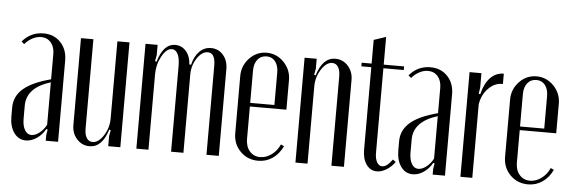

<svg xmlns="http://www.w3.org/2000/svg" viewBox="-44 -760 2701 903"><g transform="rotate(5 1306.0 -309.0)"><path d="M22.9 -100.1V-142.1Q22.9 -195.3 64.5 -231.2Q106 -267.1 193.8 -290V-409.2Q193.8 -442.9 176.3 -463.4Q158.7 -483.9 129.9 -483.9Q109.4 -483.9 88.6 -472.9Q67.9 -461.9 53.2 -443.8L40 -455.1Q79.6 -502 140.1 -502Q189.5 -502 220.7 -469Q252 -436 252 -383.8V0H193.8V-26.9L198.2 -53.2L191.9 -55.2Q176.3 -26.9 151.1 -10Q126 6.8 100.1 6.8Q65.4 6.8 44.2 -22.7Q22.9 -52.2 22.9 -100.1ZM124 -21Q142.1 -21 161.6 -36.1Q181.2 -51.3 193.8 -75.2V-275.9Q81.1 -241.2 81.1 -155.8V-94.2Q81.1 -60.5 92.8 -40.8Q104.5 -21 124 -21Z M486.8 -78.1Q460.4 7.8 400.9 7.8Q365.2 7.8 341.1 -19Q316.9 -45.9 316.9 -85V-495.1H375.5V-73.2Q375.5 -44.9 385.5 -29.1Q395.5 -13.2 413.6 -13.2Q441.4 -13.2 465.1 -50Q488.8 -86.9 488.8 -129.9V-495.1H545.9V0H488.8V-46.9L493.7 -76.2Z M843.8 -416Q853 -456.1 876 -479Q898.9 -502 930.7 -502Q965.3 -502 988 -476.1Q1010.7 -450.2 1010.7 -409.2V0H952.6V-419.9Q952.6 -481 917.5 -481Q889.2 -481 866.5 -446.5Q843.8 -412.1 843.8 -369.1V0H785.6V-405.8Q785.6 -441.9 775.4 -461.4Q765.1 -481 747.6 -481Q722.2 -481 700.4 -441.7Q678.7 -402.3 678.7 -356V0H621.6V-495.1H678.7V-446.8L673.3 -418L680.7 -416Q705.6 -502 761.7 -502Q792.5 -502 813 -478.3Q833.5 -454.6 835.4 -416Z M1078.6 -382.8Q1078.6 -432.1 1112.3 -467.5Q1146 -502.9 1193.4 -502.9Q1240.7 -502.9 1274.7 -467.8Q1308.6 -432.6 1308.6 -383.8V-244.1H1136.2V-90.8Q1136.2 -55.2 1155.3 -33.2Q1174.3 -11.2 1204.6 -11.2Q1232.9 -11.2 1258.3 -29.8Q1283.7 -48.3 1297.4 -79.1L1312.5 -71.8Q1294.4 -34.2 1264.4 -13.7Q1234.4 6.8 1197.3 6.8Q1146.5 6.8 1112.5 -27.6Q1078.6 -62 1078.6 -112.8ZM1136.2 -261.2H1250.5V-414.1Q1250.5 -446.8 1235.4 -466.3Q1220.2 -485.8 1194.3 -485.8Q1168 -485.8 1152.1 -466.3Q1136.2 -446.8 1136.2 -414.1Z M1431.6 -417Q1457.5 -502.9 1517.6 -502.9Q1553.2 -502.9 1577.4 -476.1Q1601.6 -449.2 1601.6 -410.2V0H1542.5V-421.9Q1542.5 -450.2 1532.5 -466.1Q1522.5 -481.9 1504.4 -481.9Q1476.6 -481.9 1453.1 -445.1Q1429.7 -408.2 1429.7 -365.2V0H1372.6V-495.1H1429.7V-448.2L1424.3 -418.9Z M1757.3 7.8Q1726.6 7.8 1707.8 -18.8Q1689 -45.4 1689 -88.9V-478H1642.1V-495.1H1689V-606.9L1746.1 -626V-495.1H1842.3V-478H1746.1V-79.1Q1746.1 -51.3 1755.4 -34.7Q1764.6 -18.1 1780.3 -18.1Q1802.7 -18.1 1828.1 -54.2L1842.3 -43.9Q1825.2 -20 1802.2 -6.1Q1779.3 7.8 1757.3 7.8Z M1849.6 -100.1V-142.1Q1849.6 -195.3 1891.1 -231.2Q1932.6 -267.1 2020.5 -290V-409.2Q2020.5 -442.9 2002.9 -463.4Q1985.4 -483.9 1956.5 -483.9Q1936 -483.9 1915.3 -472.9Q1894.5 -461.9 1879.9 -443.8L1866.7 -455.1Q1906.2 -502 1966.8 -502Q2016.1 -502 2047.4 -469Q2078.6 -436 2078.6 -383.8V0H2020.5V-26.9L2024.9 -53.2L2018.6 -55.2Q2002.9 -26.9 1977.8 -10Q1952.6 6.8 1926.8 6.8Q1892.1 6.8 1870.8 -22.7Q1849.6 -52.2 1849.6 -100.1ZM1950.7 -21Q1968.8 -21 1988.3 -36.1Q2007.8 -51.3 2020.5 -75.2V-275.9Q1907.7 -241.2 1907.7 -155.8V-94.2Q1907.7 -60.5 1919.4 -40.8Q1931.2 -21 1950.7 -21Z M2151.4 -495.1H2207.5V-426.8L2203.1 -397.9L2210.4 -396Q2223.1 -447.8 2249.5 -474.9Q2275.9 -502 2312.5 -502V-453.1Q2275.4 -455.1 2244.9 -424.6Q2214.4 -394 2207.5 -348.1V-1H2151.4Z M2352.5 -382.8Q2352.5 -432.1 2386.2 -467.5Q2419.9 -502.9 2467.3 -502.9Q2514.6 -502.9 2548.6 -467.8Q2582.5 -432.6 2582.5 -383.8V-244.1H2410.2V-90.8Q2410.2 -55.2 2429.2 -33.2Q2448.2 -11.2 2478.5 -11.2Q2506.8 -11.2 2532.2 -29.8Q2557.6 -48.3 2571.3 -79.1L2586.4 -71.8Q2568.4 -34.2 2538.3 -13.7Q2508.3 6.8 2471.2 6.8Q2420.4 6.8 2386.5 -27.6Q2352.5 -62 2352.5 -112.8ZM2410.2 -261.2H2524.4V-414.1Q2524.4 -446.8 2509.3 -466.3Q2494.1 -485.8 2468.3 -485.8Q2441.9 -485.8 2426 -466.3Q2410.2 -446.8 2410.2 -414.1Z"/></g></svg>

Font: Moniqa Narrow Heading
Style: Regular
Weight: 400
Width: 4
Designer: Rajesh Rajput
Foundry: Rajesh Rajput
Version: Version 1.000